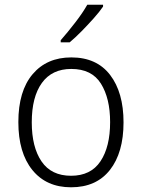

<svg xmlns="http://www.w3.org/2000/svg" viewBox="-20 -786 603 816"><path d="M282 10Q177 10 117.5 -63.5Q58 -137 58 -267Q58 -399 118.5 -470.5Q179 -542 283 -542Q391 -542 448 -467.5Q505 -393 505 -266Q505 -137 447 -63.5Q389 10 282 10ZM282 -39Q366 -39 407 -100.5Q448 -162 448 -267Q448 -368 409 -430.5Q370 -493 283 -493Q201 -493 158 -433.5Q115 -374 115 -266Q115 -161 156.5 -100Q198 -39 282 -39ZM238 -615Q267 -648 299.5 -690Q332 -732 351 -766H418V-758Q403 -736 378.5 -708.5Q354 -681 327 -653.5Q300 -626 276 -606H238Z"/></svg>

Font: Noto Sans Mono SemiCondensed Light
Style: Regular
Weight: 300
Width: 4
Designer: Monotype Design Team
Foundry: Monotype Imaging Inc.
Version: Version 2.014; ttfautohint (v1.8.4.7-5d5b)